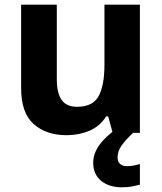

<svg xmlns="http://www.w3.org/2000/svg" viewBox="-20 -566 690 818"><path d="M576 -546V0H460L441 -70H432Q406 -28 361 -9Q316 10 264 10Q177 10 123.5 -37.5Q70 -85 70 -190V-546H222V-228Q222 -170 242.5 -140.5Q263 -111 308 -111Q376 -111 400.5 -157Q425 -203 425 -290V-546ZM481 104Q481 124 492 133Q503 142 521 142Q536 142 551 139Q566 136 576 133V221Q560 225 542 228.5Q524 232 500 232Q444 232 410.5 204Q377 176 377 127Q377 51 482 -21L547 0Q513 32 497 55.5Q481 79 481 104Z"/></svg>

Font: Noto Sans Khmer UI
Style: Bold
Weight: 700
Designer: Danh Hong and the Monotype Design Team
Foundry: Monotype Imaging Inc.
Version: Version 2.002; ttfautohint (v1.8.4.7-5d5b)